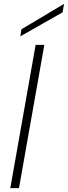

<svg xmlns="http://www.w3.org/2000/svg" viewBox="-20 -972 351 992"><path d="M33.2 0 164.1 -740.2H209L78.1 0ZM90.8 -820.8 311 -952.1 303.2 -908.2 85 -784.2Z"/></svg>

Font: SVN-Poppins ExtraLight
Style: Italic
Weight: 200
Italic angle: -10°
Designer: Ninad Kale (Devanagari), Jonny Pinhorn (Latin)
Foundry: Indian Type Foundry
Version: Version 3.002 2017